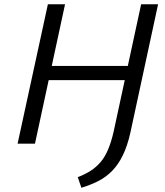

<svg xmlns="http://www.w3.org/2000/svg" viewBox="-20 -678 778 906"><path d="M364 208 347 158Q381 145 407.5 128Q434 111 454.5 87Q475 63 490 27.5Q505 -8 516 -56L646 -658H726L595 -51Q581 11 559.5 55Q538 99 509 128.5Q480 158 443.5 176.5Q407 195 364 208ZM63 0 206 -658H287L145 0ZM154 -300 169 -367H639L624 -300Z"/></svg>

Font: Ysabeau Infant Medium
Style: Italic
Weight: 500
Italic angle: -12°
Designer: Christian Thalmann (Catharsis Fonts)
Version: Version 2.001;gftools[0.9.30]; featfreeze: ss01,ss02,lnum